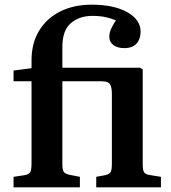

<svg xmlns="http://www.w3.org/2000/svg" viewBox="-20 -802 733 822"><path d="M38 0V-45L85 -52Q103 -55 109 -64.5Q115 -74 115 -102V-454H38V-500L115 -510V-543Q115 -618 148 -671.5Q181 -725 239 -753.5Q297 -782 373 -782Q467 -782 524.5 -750Q582 -718 582 -666Q582 -635 564.5 -615.5Q547 -596 512 -596Q483 -596 465.5 -609Q448 -622 448 -645Q448 -661 455 -677Q462 -693 476 -715Q457 -723 432.5 -728.5Q408 -734 375 -734Q320 -734 283.5 -703Q247 -672 247 -601V-512H579L591 -505V-99Q591 -74 596.5 -65Q602 -56 619 -53L669 -45V0H392V-45L430 -52Q448 -56 453.5 -65Q459 -74 459 -101V-398Q459 -429 451 -441.5Q443 -454 416 -454H247V-98Q247 -74 253.5 -65.5Q260 -57 281 -53L322 -45V0Z"/></svg>

Font: Literata 36pt SemiBold
Style: Regular
Weight: 600
Designer: Latin by Veronika Burian and Jose Scaglione. Greek by Irene Vlachou. Cyrillic by Vera Evstafieva.
Foundry: TypeTogether
Version: Version 3.002